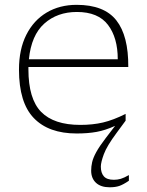

<svg xmlns="http://www.w3.org/2000/svg" viewBox="-20 -542 607 794"><path d="M499.5 -43 463 6.5Q422 61.5 409.5 95.5Q397 129.5 397 147Q397 173 409.5 187.2Q422 201.5 451 201.5Q466 201.5 479.5 197.5Q493 193.5 513 182V205.5Q489.5 221.5 473.2 227Q457 232.5 433.5 232.5Q397 232.5 377 214Q357 195.5 357 163.5Q357 146.5 361 128.8Q365 111 377.8 87.5Q390.5 64 416.5 30L456 -21.5Q415 -3 379 3.5Q343 10 297 10Q181 10 119.8 -53.8Q58.5 -117.5 58.5 -254Q58.5 -338 88.8 -398Q119 -458 172.8 -490Q226.5 -522 297 -522Q410.5 -522 461 -458Q511.5 -394 510.5 -265H97.5Q97.5 -260.5 97.5 -255.5Q97.5 -133 150.2 -79.2Q203 -25.5 312 -25.5Q364 -25.5 406.2 -35.5Q448.5 -45.5 499.5 -71ZM298 -492.5Q217 -492.5 163.2 -444.5Q109.5 -396.5 99.5 -297H467Q467 -386 426.5 -439.2Q386 -492.5 298 -492.5Z"/></svg>

Font: Newsreader 6pt ExtraLight
Style: Regular
Weight: 275
Designer: Hugues Gentile
Foundry: Production Type
Version: Version 1.003; ttfautohint (v1.8.3)